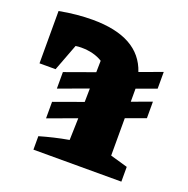

<svg xmlns="http://www.w3.org/2000/svg" viewBox="-113 -723 813 831"><g transform="rotate(20 293.0 -308.0)"><path d="M132 -146V-222L265 -270L266 -332L132 -283V-359L268 -408L269 -461Q229 -486 171 -486Q158 -486 145 -484L98 -360H24V-601Q66 -609 104 -612.5Q142 -616 176 -616Q391 -616 439 -471L542 -509V-432L452 -399Q452 -390 452 -381V-339L542 -372V-296L452 -263V-91L532 -68V0H127V-62Q158 -71 191.5 -79Q225 -87 260 -93L263 -194Z"/></g></svg>

Font: Piazzolla SC ExtraBold
Style: Regular
Weight: 800
Designer: Juan Pablo del Peral
Foundry: Huerta Tipografica
Version: Version 1.330